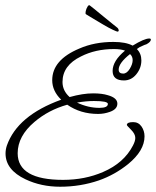

<svg xmlns="http://www.w3.org/2000/svg" viewBox="-20 -648 592 728"><path d="M208 60Q136 60 77 32Q1 -4 1 -66Q1 -81 6 -96Q46 -210 212 -270Q178 -303 178 -344Q178 -421 281 -464Q338 -489 410 -489Q457 -489 483 -475Q527 -502 546 -502Q552 -502 552 -498Q552 -489 535 -480Q528 -478 522 -475Q516 -472 509 -469L499 -462Q516 -445 516 -419Q516 -390 497 -366.5Q478 -343 450 -343Q407 -343 407 -379Q407 -417 454 -456Q438 -462 412 -462Q342 -462 287 -434Q217 -400 217 -337Q217 -304 244 -280Q294 -294 333 -294Q367 -294 389 -287Q425 -277 425 -255Q425 -234 397 -224Q375 -216 352 -216Q285 -216 235 -251Q164 -231 111 -186Q47 -132 47 -67Q47 34 219 34Q302 34 371 4Q450 -30 484 -96Q493 -113 493 -125Q493 -140 477 -156Q461 -172 461 -174Q461 -185 485 -185Q505 -185 516.5 -168.5Q528 -152 528 -131Q528 -77 466 -26Q415 15 355 36Q285 60 208 60ZM447 -369Q461 -369 472 -387Q483 -405 483 -420Q483 -434 473 -443Q430 -409 430 -384Q430 -369 447 -369ZM357 -239Q389 -239 389 -254Q389 -265 336 -265Q307 -265 272 -259Q314 -239 357 -239ZM426 -528Q423 -528 408 -535Q393 -542 373.5 -553.5Q354 -565 335.5 -576Q317 -587 306 -594Q303 -596 305 -605.5Q307 -615 312 -623Q317 -631 321 -627Q323 -626 337.5 -614Q352 -602 371 -586.5Q390 -571 406 -558Q422 -545 426 -542Q429 -539 430 -534Q431 -529 426 -528Z"/></svg>

Font: Petemoss
Style: Regular
Weight: 400
Designer: Robert E. Leuschke
Foundry: Robert E. Leuschke
Version: Version 1.010; ttfautohint (v1.8.3)